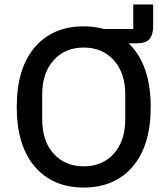

<svg xmlns="http://www.w3.org/2000/svg" viewBox="-20 -828 750 860"><path d="M355 -710Q404 -710 446 -698H577V-808H666V-710Q666 -673 650 -653.5Q634 -634 593 -634H556Q655 -539 655 -349Q655 -176 574.5 -82Q494 12 355 12Q216 12 135.5 -82Q55 -176 55 -349Q55 -522 135.5 -616Q216 -710 355 -710ZM541 -293V-405Q541 -501 490 -558Q439 -615 355 -615Q271 -615 220 -558Q169 -501 169 -405V-293Q169 -197 220 -140Q271 -83 355 -83Q439 -83 490 -140Q541 -197 541 -293Z"/></svg>

Font: Anuphan Medium
Style: Regular
Weight: 500
Designer: Mike Abbink, Paul van der Laan, Pieter van Rosmalen, Mint Tantisuwanna
Foundry: Bold Monday; Cadson Demak
Version: Version 3.002;hotconv 1.0.109;makeotfexe 2.5.65596